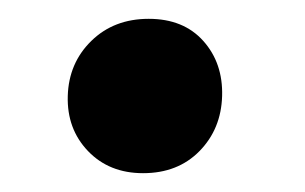

<svg xmlns="http://www.w3.org/2000/svg" viewBox="-20 -379 324 204"><path d="M52 -277Q53 -312 77 -335.5Q101 -359 138 -359Q175 -359 196 -335.5Q217 -312 216 -277Q215 -242 192 -218.5Q169 -195 132 -195Q96 -195 73.5 -218.5Q51 -242 52 -277Z"/></svg>

Font: Mona Sans Condensed Medium
Style: Italic
Weight: 500
Width: 3
Italic angle: -11.7°
Designer: Deni Anggara
Foundry: GitHub
Version: Version 1.001; ttfautohint (v1.8.4.7-5d5b);gftools[0.9.31]